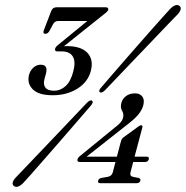

<svg xmlns="http://www.w3.org/2000/svg" viewBox="-20 -729 739 764"><path d="M461.5 -167.5Q464.5 -177.5 471.5 -182.5L529 -224.5Q537 -230.5 541.5 -230.5Q548.5 -230.5 546.5 -222L515.5 -105.5H563.5Q574.5 -105.5 572 -95.5Q569 -84.5 557.5 -84.5H510L499.5 -44Q495.5 -28.5 508.5 -25.5L531.5 -21Q540.5 -18 538.5 -10Q535.5 0 524 0H380Q367.5 0 370.5 -10Q372.5 -18.5 383.5 -21L409.5 -25.5Q425 -28.5 429 -44L439.5 -84.5H297.5Q285.5 -84.5 288.5 -95.5Q290.5 -102.5 300.5 -110L437 -221.5Q450.5 -231.5 458.8 -240.8Q467 -250 469.5 -260Q473.5 -275.5 465.8 -288.2Q458 -301 463 -319.5Q467 -335.5 481.2 -346.5Q495.5 -357.5 517.5 -357.5Q537 -357.5 546.5 -344.5Q556 -331.5 550 -309.5Q545 -291 530.2 -273Q515.5 -255 483 -230.5L324.5 -105.5H445ZM398 -370Q383.5 -356.5 377 -362.5Q370.5 -367.5 383.5 -382Q403.5 -405.5 434.5 -441.2Q465.5 -477 500.5 -517Q535.5 -557 568.2 -594.2Q601 -631.5 625 -658.2Q649 -685 657 -693.5Q680.5 -717 695 -705Q701.5 -699 698.2 -689.5Q695 -680 684.5 -669.5Q676.5 -661.5 651.8 -635.8Q627 -610 592.8 -574Q558.5 -538 521.5 -499.5Q484.5 -461 451.8 -426.5Q419 -392 398 -370ZM325.5 -319.5Q339 -333.5 346.5 -328Q353.5 -322 340 -307Q321.5 -285.5 291.2 -250.5Q261 -215.5 226.5 -175.8Q192 -136 159.5 -99Q127 -62 103.5 -35.2Q80 -8.5 72.5 -1Q49 22.5 34.5 10.5Q28 5 31.2 -4.8Q34.5 -14.5 45 -25Q52.5 -33 77 -58.5Q101.5 -84 135.5 -119.8Q169.5 -155.5 206 -193.8Q242.5 -232 274.2 -265.5Q306 -299 325.5 -319.5ZM341.5 -447Q330 -402.5 288 -376.2Q246 -350 189.5 -350Q133.5 -350 110.2 -373.8Q87 -397.5 95.5 -431Q100.5 -449.5 113.5 -460.5Q126.5 -471.5 141.5 -471.5Q172 -471.5 163 -437L156.5 -412.5Q151.5 -392.5 160.8 -380.2Q170 -368 196 -368Q220.5 -368 241 -386.5Q261.5 -405 271.5 -444.5Q282 -483.5 269.8 -504Q257.5 -524.5 225.5 -524.5H208.5Q196.5 -524.5 199.5 -535.5Q201 -542.5 212 -551L327.5 -645.5H211.5Q197.5 -645.5 190.5 -631.5L176.5 -605.5Q170 -594.5 161 -594.5Q149.5 -594.5 154 -607.5L183.5 -684.5Q189 -700 205 -700H400.5Q413 -700 410.5 -689.5Q408.5 -683 394 -672.5L234.5 -545Q241 -545.5 246 -545.5Q302.5 -545.5 327.8 -518.8Q353 -492 341.5 -447Z"/></svg>

Font: Fraunces 144pt Soft
Style: Italic
Weight: 400
Italic angle: -16°
Version: Version 1.000;[b76b70a41]